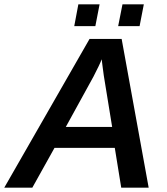

<svg xmlns="http://www.w3.org/2000/svg" viewBox="-47 -868 771 888"><path d="M205.1 -184.1 102.5 0H-27.3L367.2 -688H515.6L640.6 0H513.7L483.9 -184.1ZM423.3 -593.8Q418.9 -581.5 409.2 -561.5Q399.4 -541.5 385.3 -513.7L257.3 -280.8H471.7L433.1 -518.1Q429.2 -546.4 426.8 -565.4Q424.3 -584.5 423.3 -593.8ZM618.2 -848.1 598.6 -747.1H499.5L519.5 -848.1ZM413.6 -848.1 394 -747.1H296.4L315.4 -848.1Z"/></svg>

Font: Arimo SemiBold
Style: Italic
Weight: 600
Italic angle: -12°
Version: Version 1.33